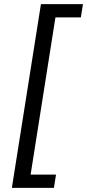

<svg xmlns="http://www.w3.org/2000/svg" viewBox="-20 -725 420 925"><path d="M37.2 180 177.2 -705H379.7L369.4 -641.2H247.1L127.5 116.2H249.9L239.7 180Z"/></svg>

Font: Mulish ExtraLight
Style: Italic
Weight: 200
Italic angle: -9°
Designer: Vernon Adams
Foundry: Vernon Adams
Version: Version 3.603